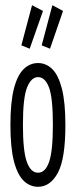

<svg xmlns="http://www.w3.org/2000/svg" viewBox="-20 -709 290 737"><path d="M126 8Q95 8 71 -15Q47 -38 33.5 -90Q20 -142 20 -229Q20 -317 33.5 -369Q47 -421 71 -444Q95 -467 126 -467Q157 -467 180.5 -444Q204 -421 217.5 -369Q231 -317 231 -229Q231 -99 202 -45.5Q173 8 126 8ZM126 -46Q154 -46 168.5 -87.5Q183 -129 183 -230Q183 -334 168 -373.5Q153 -413 126 -413Q100 -413 84 -373.5Q68 -334 68 -230Q68 -129 83 -87.5Q98 -46 126 -46ZM172 -522 140 -535 181 -689 222 -667ZM94 -522 62 -535 103 -689 145 -667Z"/></svg>

Font: Inconsolata UltraCondensed
Style: Regular
Weight: 400
Width: 1
Monospace: yes
Designer: Raph Levien, Cyreal, Brenton Simpson
Foundry: Raph Levien, Cyreal, Google
Version: Version 3.000; ttfautohint (v1.8.2.53-6de2)